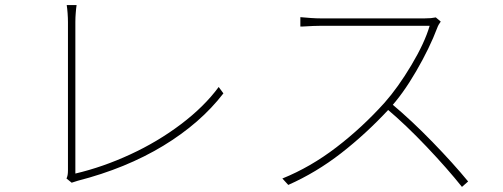

<svg xmlns="http://www.w3.org/2000/svg" viewBox="-20 -730 1993 760"><path d="M249 -55.7V-642.6Q249 -658.2 247.6 -677.7Q246.1 -697.3 244.1 -710H283.2Q281.2 -697.3 279.8 -678.7Q278.3 -660.2 278.3 -643.6V-43Q386.7 -68.4 495.6 -118.7Q604.5 -168.9 696.3 -238.3Q788.1 -307.6 845.7 -385.7L864.3 -360.4Q773.4 -242.2 626 -152.8Q478.5 -63.5 288.1 -14.6Q276.4 -10.7 263.7 -6.8L243.2 -23.4Q246.1 -29.3 247.6 -37.1Q249 -44.9 249 -55.7Z M1710.9 -620.1Q1680.7 -540 1627.4 -448.2Q1574.2 -356.4 1518.6 -296.9Q1428.7 -200.2 1330.1 -123.5Q1231.4 -46.9 1121.1 2L1097.7 -23.4Q1209 -68.4 1311 -146.5Q1413.1 -224.6 1502 -323.2Q1555.7 -383.8 1608.4 -472.2Q1661.1 -560.5 1680.7 -627.9H1251Q1224.6 -627.9 1177.7 -625H1168.9V-662.1Q1189.5 -660.2 1210.9 -658.7Q1232.4 -657.2 1251 -657.2H1660.2Q1674.8 -657.2 1685.5 -658.2Q1696.3 -659.2 1705.1 -661.1L1724.6 -644.5Q1720.7 -639.6 1716.8 -632.8Q1712.9 -626 1710.9 -620.1ZM1833 -11.7 1808.6 9.8Q1751 -62.5 1668.5 -149.4Q1585.9 -236.3 1511.7 -298.8L1531.2 -318.4Q1609.4 -252.9 1691.9 -168Q1774.4 -83 1833 -11.7Z"/></svg>

Font: Min Sans VF VF
Style: Regular
Weight: 400
Designer: Jinseong-Kim, NotoSansCJK, Nunito
Foundry: Jinseong-Kim
Version: Version 1.420;Glyphs 3.1.2 (3151)